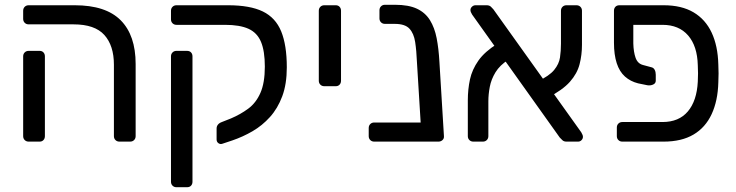

<svg xmlns="http://www.w3.org/2000/svg" viewBox="-20 -593 3083 804"><path d="M480 0Q470 0 463.5 -6.5Q457 -13 457 -23V-322Q457 -402 417 -446.5Q377 -491 288 -491H100Q90 -491 83.5 -497.5Q77 -504 77 -514V-548Q77 -558 83.5 -564.5Q90 -571 100 -571H293Q423 -571 485.5 -508Q548 -445 548 -325V-23Q548 -13 541.5 -6.5Q535 0 525 0ZM100 0Q90 0 83.5 -6.5Q77 -13 77 -23V-357Q77 -367 83.5 -373.5Q90 -380 100 -380H146Q156 -380 162 -373.5Q168 -367 168 -357V-23Q168 -13 162 -6.5Q156 0 146 0Z M719 191Q709 191 702.5 184.5Q696 178 696 168V-357Q696 -367 702.5 -373.5Q709 -380 719 -380H763Q774 -380 780 -373.5Q786 -367 786 -357V168Q786 178 780 184.5Q774 191 763 191ZM911 9Q902 12 894.5 6.5Q887 1 887 -9V-55Q887 -64 892.5 -71Q898 -78 909 -82L947 -97Q987 -114 1019.5 -138Q1052 -162 1070.5 -204Q1089 -246 1089 -314Q1089 -379 1073 -417.5Q1057 -456 1020.5 -472.5Q984 -489 922 -489H719Q709 -489 702.5 -495.5Q696 -502 696 -512V-548Q696 -558 702.5 -564.5Q709 -571 719 -571H935Q1027 -571 1080.5 -545Q1134 -519 1157.5 -461.5Q1181 -404 1181 -311Q1181 -241 1162 -190Q1143 -139 1110.5 -103Q1078 -67 1037.5 -43.5Q997 -20 953 -5Z M1338 -232Q1328 -232 1321.5 -238.5Q1315 -245 1315 -255V-548Q1315 -558 1321.5 -564.5Q1328 -571 1338 -571H1386Q1396 -571 1402 -564.5Q1408 -558 1408 -548V-255Q1408 -245 1402 -238.5Q1396 -232 1386 -232Z M1547 0Q1537 0 1530.5 -6.5Q1524 -13 1524 -23V-57Q1524 -67 1530.5 -73.5Q1537 -80 1547 -80H1829V-19Q1829 -9 1822.5 -4.5Q1816 0 1806 0ZM1768 0Q1758 0 1752.5 -6.5Q1747 -13 1745 -23L1726 -332Q1724 -381 1718.5 -417Q1713 -453 1694.5 -473Q1676 -493 1633 -493H1592Q1582 -493 1575.5 -499.5Q1569 -506 1569 -516V-550Q1569 -560 1575.5 -566.5Q1582 -573 1592 -573H1634Q1691 -573 1726 -556.5Q1761 -540 1780.5 -508.5Q1800 -477 1808.5 -433Q1817 -389 1820 -335L1839 -23Q1840 -13 1833 -6.5Q1826 0 1816 0Z M2352 0Q2341 0 2335 -6Q2329 -12 2324 -17L1957 -532Q1950 -543 1950 -551Q1950 -559 1956.5 -565Q1963 -571 1971 -571H2018Q2029 -571 2035.5 -565Q2042 -559 2046 -554L2414 -39Q2418 -32 2419.5 -28Q2421 -24 2421 -20Q2421 -12 2415 -6Q2409 0 2401 0ZM1962 0Q1952 0 1945.5 -6.5Q1939 -13 1939 -23V-173Q1939 -219 1948 -260.5Q1957 -302 1983.5 -339.5Q2010 -377 2063 -410L2109 -343Q2073 -320 2055 -290.5Q2037 -261 2031 -229.5Q2025 -198 2025 -169V-23Q2025 -13 2018.5 -6.5Q2012 0 2002 0ZM2272 -183 2231 -252Q2280 -275 2300.5 -300Q2321 -325 2325 -352.5Q2329 -380 2329 -410V-548Q2329 -558 2335.5 -564.5Q2342 -571 2352 -571H2394Q2404 -571 2410.5 -564.5Q2417 -558 2417 -548V-405Q2417 -363 2407 -324Q2397 -285 2366.5 -250.5Q2336 -216 2272 -183Z M2632 -489V-411Q2633 -375 2641.5 -351Q2650 -327 2672 -321L2709 -311Q2717 -309 2721.5 -300.5Q2726 -292 2726 -280V-255Q2726 -244 2715 -239Q2704 -234 2691 -236L2652 -244Q2620 -252 2597 -272.5Q2574 -293 2562.5 -328.5Q2551 -364 2551 -414V-548Q2551 -558 2557 -564.5Q2563 -571 2574 -571H2759Q2834 -571 2884 -541.5Q2934 -512 2960 -456.5Q2986 -401 2988 -323Q2989 -308 2989 -285.5Q2989 -263 2988 -248Q2986 -171 2960 -115Q2934 -59 2884 -29.5Q2834 0 2759 0H2586Q2576 0 2569.5 -6.5Q2563 -13 2563 -23V-59Q2563 -69 2569.5 -75.5Q2576 -82 2586 -82H2754Q2823 -82 2860.5 -126.5Q2898 -171 2902 -251Q2903 -266 2903 -285.5Q2903 -305 2902 -320Q2900 -400 2861.5 -444.5Q2823 -489 2754 -489Z"/></svg>

Font: DVN-Rubik
Style: Regular
Weight: 400
Designer: Hubert and Fischer
Foundry: Hubert & Fischer
Version: Version 2.102